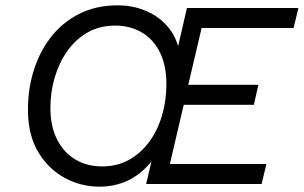

<svg xmlns="http://www.w3.org/2000/svg" viewBox="-20 -690 1139 720"><path d="M353 10Q284 10 223.5 -22.5Q163 -55 125 -117Q87 -179 85 -267Q83 -345 104 -417.5Q125 -490 168 -547Q211 -604 275 -637Q339 -670 422 -670Q473 -670 519 -652.5Q565 -635 599 -601Q633 -567 648 -517L681 -660H1099L1081 -585H736L686 -372H949L932 -297H669L617 -75H979L961 0H528L548 -84Q506 -34 457.5 -12Q409 10 353 10ZM363 -66Q420 -66 464.5 -91Q509 -116 540.5 -159.5Q572 -203 588 -258.5Q604 -314 604 -375Q604 -444 580 -493Q556 -542 512.5 -568Q469 -594 412 -594Q353 -594 308 -568Q263 -542 232 -498Q201 -454 185 -399Q169 -344 169 -285Q169 -216 194 -167Q219 -118 262.5 -92Q306 -66 363 -66Z"/></svg>

Font: Work Sans
Style: Italic
Weight: 400
Italic angle: -13°
Designer: Wei Huang
Foundry: Wei Huang
Version: Version 2.012